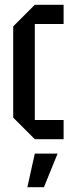

<svg xmlns="http://www.w3.org/2000/svg" viewBox="-20 -580 305 800"><path d="M35 -90V-470L125 -560H245V-480H125V-80H245V0H125ZM94 200 125 60H220L163 200Z"/></svg>

Font: Tektur Condensed
Style: Regular
Weight: 400
Width: 3
Designer: Adam Jagosz
Foundry: Adam Jagosz
Version: Version 1.005;gftools[0.9.30]